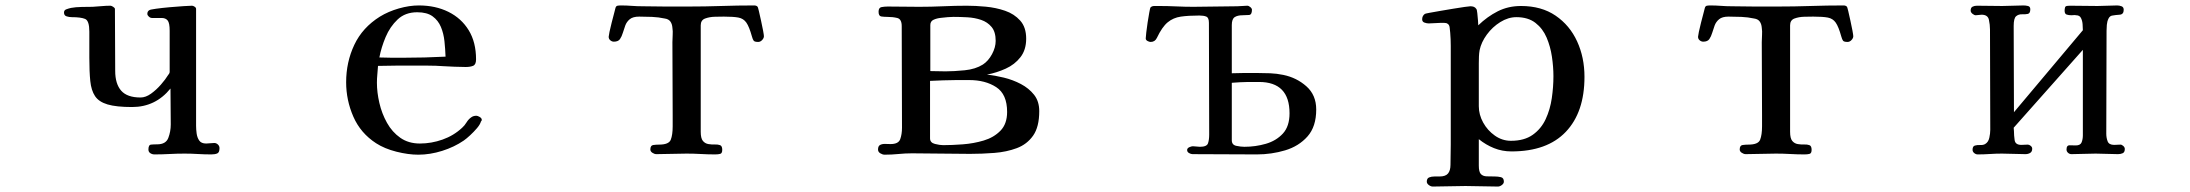

<svg xmlns="http://www.w3.org/2000/svg" viewBox="-20 -564 8040 705"><path d="M786 -20Q786 -4 777.5 -0.5Q769 3 756 3Q731 3 706.5 1.5Q682 0 658 0Q630 0 602.5 1.5Q575 3 547 3Q539 3 532 -1.5Q525 -6 525 -15Q525 -32 534.5 -33Q544 -34 557 -34Q589 -34 598 -57.5Q607 -81 607 -107Q607 -140 606.5 -173Q606 -206 606 -239Q551 -171 465 -171Q407 -171 375 -180.5Q343 -190 329 -211Q315 -232 311.5 -266.5Q308 -301 308 -352V-448Q308 -488 292.5 -494.5Q277 -501 243 -501Q234 -501 224.5 -504Q215 -507 215 -518Q215 -527 224 -530Q232 -533 241 -535Q257 -538 280.5 -538.5Q304 -539 320 -539Q337 -540 353.5 -541.5Q370 -543 386 -543Q389 -543 395.5 -539Q402 -535 402 -531Q402 -474 402.5 -417.5Q403 -361 403 -304Q403 -256 425 -231Q447 -206 496 -206Q515 -206 534.5 -220Q554 -234 571 -253.5Q588 -273 597 -288Q599 -290 601 -293.5Q603 -297 603 -300V-451Q603 -480 595.5 -489Q588 -498 573.5 -498Q559 -498 538 -498Q532 -498 526.5 -503Q521 -508 521 -513Q521 -523 529 -527Q532 -529 553.5 -532Q575 -535 603 -537.5Q631 -540 654.5 -541.5Q678 -543 685 -543Q689 -543 694.5 -539.5Q700 -536 700 -531V-483Q700 -388 700 -292.5Q700 -197 700 -102Q700 -89 702 -74Q704 -59 711.5 -48Q719 -37 737 -37Q745 -37 752 -38Q759 -39 767 -39Q774 -39 780 -33.5Q786 -28 786 -20Z M1616 -356Q1615 -384 1612 -412.5Q1609 -441 1599 -465Q1589 -489 1568.5 -504Q1548 -519 1512 -519Q1468 -519 1440 -492.5Q1412 -466 1396 -428Q1380 -390 1373 -353Q1396 -352 1418 -352Q1440 -352 1462 -352Q1500 -352 1538.5 -353Q1577 -354 1616 -356ZM1749 -124Q1749 -120 1746 -118Q1743 -107 1731.5 -93.5Q1720 -80 1706.5 -67.5Q1693 -55 1683 -48Q1648 -24 1603.5 -10Q1559 4 1516 4Q1479 4 1435.5 -7Q1392 -18 1361 -38Q1304 -75 1277.5 -135.5Q1251 -196 1251 -262Q1251 -336 1281 -399.5Q1311 -463 1375 -503Q1406 -522 1444.5 -533Q1483 -544 1518 -544Q1579 -544 1626.5 -520.5Q1674 -497 1701 -453Q1728 -409 1728 -346Q1728 -327 1717.5 -322.5Q1707 -318 1690 -318Q1669 -318 1648.5 -319Q1628 -320 1608 -321Q1580 -323 1552.5 -323Q1525 -323 1496 -323Q1464 -323 1432 -323Q1400 -323 1368 -322Q1367 -306 1365.5 -290.5Q1364 -275 1364 -260Q1364 -225 1373 -186Q1382 -147 1401 -113Q1420 -79 1450 -58Q1480 -37 1522 -37Q1564 -37 1605 -51.5Q1646 -66 1677 -95Q1686 -103 1693 -114.5Q1700 -126 1710 -133Q1718 -139 1729 -139Q1734 -139 1741.5 -134.5Q1749 -130 1749 -124Z M2785 -431Q2785 -424 2778.5 -417Q2772 -410 2764 -410Q2751 -410 2747.5 -414.5Q2744 -419 2741 -430Q2731 -466 2720.5 -481Q2710 -496 2691.5 -499.5Q2673 -503 2638 -503Q2626 -503 2605.5 -502.5Q2585 -502 2569 -496Q2553 -490 2553 -471V-80Q2553 -56 2561 -46.5Q2569 -37 2581 -35Q2593 -33 2604.5 -33.5Q2616 -34 2624 -31Q2632 -28 2632 -14Q2632 -1 2624.5 1Q2617 3 2606 3Q2580 3 2553.5 1.5Q2527 0 2501 0Q2473 0 2445.5 1Q2418 2 2390 2Q2383 2 2375.5 -3Q2368 -8 2368 -15Q2368 -30 2378.5 -31.5Q2389 -33 2400 -33Q2436 -33 2443 -51Q2450 -69 2450 -100V-139Q2450 -207 2449.5 -274.5Q2449 -342 2449 -409Q2449 -423 2450 -436Q2451 -449 2449 -462Q2448 -476 2441.5 -485Q2435 -494 2421 -496Q2398 -501 2374 -502Q2350 -503 2327 -503Q2304 -503 2292.5 -493.5Q2281 -484 2276 -470.5Q2271 -457 2267 -443.5Q2263 -430 2256.5 -420.5Q2250 -411 2234 -411Q2227 -411 2221 -416Q2215 -421 2215 -429Q2215 -432 2218 -447Q2221 -462 2226 -481Q2231 -500 2235 -515.5Q2239 -531 2240 -535Q2242 -542 2247.5 -543Q2253 -544 2260 -544Q2280 -544 2299.5 -542.5Q2319 -541 2339 -541Q2381 -540 2423 -540Q2465 -540 2507 -540Q2568 -540 2628 -542Q2688 -544 2749 -544Q2757 -544 2761 -540Q2763 -539 2766.5 -523.5Q2770 -508 2774.5 -488Q2779 -468 2782 -451.5Q2785 -435 2785 -431Z M3678 -153Q3678 -218 3638 -244Q3598 -270 3539 -270H3491Q3467 -270 3443 -269Q3419 -268 3395 -267V-56Q3395 -40 3413 -35.5Q3431 -31 3443 -31Q3475 -31 3515 -34Q3555 -37 3592 -48Q3629 -59 3653.5 -84Q3678 -109 3678 -153ZM3636 -414Q3636 -447 3621 -465Q3606 -483 3582.5 -491Q3559 -499 3532 -500.5Q3505 -502 3481 -502Q3476 -502 3470.5 -501.5Q3465 -501 3460 -501Q3451 -500 3435.5 -498.5Q3420 -497 3408 -491.5Q3396 -486 3396 -472V-303Q3410 -303 3424.5 -302.5Q3439 -302 3452 -302Q3483 -302 3522.5 -306Q3562 -310 3589 -327Q3609 -340 3622.5 -365Q3636 -390 3636 -414ZM3796 -156Q3796 -98 3773.5 -66Q3751 -34 3713.5 -20Q3676 -6 3631 -2.5Q3586 1 3542 1Q3489 1 3435.5 0Q3382 -1 3329 -1Q3304 -1 3279 1.5Q3254 4 3228 4Q3221 4 3212.5 -1Q3204 -6 3204 -15Q3204 -28 3212 -32Q3220 -36 3231 -35.5Q3242 -35 3250 -35Q3279 -35 3285.5 -53Q3292 -71 3292 -95Q3292 -188 3291.5 -281Q3291 -374 3291 -468Q3291 -494 3274.5 -498Q3258 -502 3238 -502Q3226 -502 3216 -503.5Q3206 -505 3206 -521Q3206 -536 3217 -538Q3228 -540 3240 -540Q3269 -540 3297.5 -539.5Q3326 -539 3355 -539Q3399 -539 3443 -541Q3487 -543 3530 -543Q3562 -543 3599.5 -539.5Q3637 -536 3670.5 -524.5Q3704 -513 3726 -488.5Q3748 -464 3748 -422Q3748 -381 3727 -354Q3706 -327 3673 -312Q3640 -297 3604 -290Q3633 -287 3666 -279Q3699 -271 3728.5 -255.5Q3758 -240 3777 -216Q3796 -192 3796 -156Z M4715 -148Q4715 -263 4603 -263H4563Q4548 -263 4533 -262Q4518 -261 4503 -260V-49Q4503 -32 4519.5 -28.5Q4536 -25 4549 -25Q4590 -25 4628 -36Q4666 -47 4690.5 -73.5Q4715 -100 4715 -148ZM4813 -162Q4813 -99 4781 -63Q4749 -27 4699 -12Q4649 3 4595 3Q4536 3 4477 2.5Q4418 2 4359 2Q4353 2 4346 -2Q4339 -6 4339 -13Q4339 -20 4347 -23.5Q4355 -27 4360 -27Q4367 -27 4373 -26Q4379 -25 4386 -25Q4411 -25 4415.5 -37.5Q4420 -50 4420 -70Q4420 -173 4419.5 -275Q4419 -377 4419 -480Q4419 -499 4409.5 -503Q4400 -507 4384 -507Q4344 -507 4316 -503Q4288 -499 4267.5 -482Q4247 -465 4228 -425Q4221 -410 4205 -410Q4200 -410 4193.5 -413.5Q4187 -417 4187 -423Q4187 -428 4189 -445Q4191 -462 4194 -482Q4197 -502 4200 -518Q4203 -534 4204 -536Q4209 -542 4218.5 -542Q4228 -542 4235 -542Q4267 -542 4299 -540.5Q4331 -539 4362 -539Q4403 -539 4443 -540Q4483 -541 4523 -541Q4532 -541 4541.5 -542Q4551 -543 4560 -543Q4565 -543 4571 -538Q4577 -533 4577 -528Q4577 -510 4566.5 -509Q4556 -508 4543 -508Q4524 -508 4513.5 -501Q4503 -494 4503 -472V-295Q4526 -296 4549 -296Q4572 -296 4594 -296Q4619 -296 4643.5 -295Q4668 -294 4692 -289Q4741 -279 4777 -247Q4813 -215 4813 -162Z M5684 -284Q5684 -318 5678.5 -355.5Q5673 -393 5659 -426Q5645 -459 5618 -480Q5591 -501 5548 -501Q5518 -501 5489 -483Q5460 -465 5439.5 -437Q5419 -409 5413 -380Q5411 -369 5410.5 -356.5Q5410 -344 5410 -332Q5410 -292 5410 -253Q5410 -214 5410 -174Q5410 -143 5426 -114Q5442 -85 5469 -66Q5496 -47 5528 -47Q5577 -47 5608 -69Q5639 -91 5655.5 -126.5Q5672 -162 5678 -203.5Q5684 -245 5684 -284ZM5798 -282Q5798 -152 5729.5 -80Q5661 -8 5530 -8Q5496 -8 5466 -20Q5436 -32 5410 -53V44Q5410 67 5417.5 75Q5425 83 5438.5 83.5Q5452 84 5469 84Q5480 84 5491 86.5Q5502 89 5502 103Q5502 110 5494.5 115.5Q5487 121 5480 121Q5450 121 5420.5 120Q5391 119 5361 119Q5331 119 5301 120Q5271 121 5241 121Q5234 121 5226.5 115.5Q5219 110 5219 103Q5219 91 5227.5 87.5Q5236 84 5247.5 84Q5259 84 5266 84Q5288 84 5297 73Q5306 62 5306 41Q5306 22 5306.5 4Q5307 -14 5307 -33V-346Q5307 -371 5307 -395.5Q5307 -420 5305 -444Q5304 -452 5303 -462.5Q5302 -473 5295 -477Q5291 -480 5282.5 -480Q5274 -480 5269 -480Q5259 -480 5248 -479Q5237 -478 5226 -478Q5219 -478 5210.5 -481Q5202 -484 5202 -493Q5202 -506 5212 -513Q5213 -514 5229 -517Q5245 -520 5268.5 -524Q5292 -528 5316 -532Q5340 -536 5357.5 -538.5Q5375 -541 5379 -541Q5386 -541 5391.5 -539Q5397 -537 5401 -531Q5403 -529 5404.5 -515.5Q5406 -502 5407 -488.5Q5408 -475 5408 -471Q5441 -503 5479.5 -522.5Q5518 -542 5565 -542Q5640 -542 5692 -506.5Q5744 -471 5771 -412Q5798 -353 5798 -282Z M6785 -431Q6785 -424 6778.5 -417Q6772 -410 6764 -410Q6751 -410 6747.5 -414.5Q6744 -419 6741 -430Q6731 -466 6720.5 -481Q6710 -496 6691.5 -499.5Q6673 -503 6638 -503Q6626 -503 6605.5 -502.5Q6585 -502 6569 -496Q6553 -490 6553 -471V-80Q6553 -56 6561 -46.5Q6569 -37 6581 -35Q6593 -33 6604.5 -33.5Q6616 -34 6624 -31Q6632 -28 6632 -14Q6632 -1 6624.5 1Q6617 3 6606 3Q6580 3 6553.5 1.5Q6527 0 6501 0Q6473 0 6445.5 1Q6418 2 6390 2Q6383 2 6375.5 -3Q6368 -8 6368 -15Q6368 -30 6378.5 -31.5Q6389 -33 6400 -33Q6436 -33 6443 -51Q6450 -69 6450 -100V-139Q6450 -207 6449.5 -274.5Q6449 -342 6449 -409Q6449 -423 6450 -436Q6451 -449 6449 -462Q6448 -476 6441.5 -485Q6435 -494 6421 -496Q6398 -501 6374 -502Q6350 -503 6327 -503Q6304 -503 6292.5 -493.5Q6281 -484 6276 -470.5Q6271 -457 6267 -443.5Q6263 -430 6256.5 -420.5Q6250 -411 6234 -411Q6227 -411 6221 -416Q6215 -421 6215 -429Q6215 -432 6218 -447Q6221 -462 6226 -481Q6231 -500 6235 -515.5Q6239 -531 6240 -535Q6242 -542 6247.5 -543Q6253 -544 6260 -544Q6280 -544 6299.5 -542.5Q6319 -541 6339 -541Q6381 -540 6423 -540Q6465 -540 6507 -540Q6568 -540 6628 -542Q6688 -544 6749 -544Q6757 -544 6761 -540Q6763 -539 6766.5 -523.5Q6770 -508 6774.5 -488Q6779 -468 6782 -451.5Q6785 -435 6785 -431Z M7782 -17Q7782 -5 7774.5 -1.5Q7767 2 7757 2Q7736 2 7715.5 1Q7695 0 7675 0Q7653 0 7630.5 1Q7608 2 7586 2Q7579 2 7573.5 -3Q7568 -8 7568 -15Q7568 -31 7580 -30.5Q7592 -30 7602 -30Q7619 -30 7623.5 -41.5Q7628 -53 7628 -67V-381L7374 -95L7375 -82Q7375 -67 7377.5 -49.5Q7380 -32 7402 -32Q7408 -32 7413.5 -32.5Q7419 -33 7426 -33Q7431 -33 7436.5 -28.5Q7442 -24 7442 -18Q7442 -7 7434.5 -2.5Q7427 2 7417 2Q7395 2 7374 1Q7353 0 7331 0Q7309 0 7286.5 1.5Q7264 3 7242 3Q7235 3 7229 -2Q7223 -7 7223 -14Q7223 -27 7231.5 -29.5Q7240 -32 7251 -31.5Q7262 -31 7269 -35Q7281 -42 7284.5 -58Q7288 -74 7288 -87Q7288 -179 7287.5 -271.5Q7287 -364 7287 -456Q7287 -473 7283 -491.5Q7279 -510 7256 -510Q7251 -510 7245.5 -509Q7240 -508 7235 -508Q7229 -508 7222.5 -513.5Q7216 -519 7216 -525Q7216 -536 7223 -539.5Q7230 -543 7239 -543Q7262 -543 7285.5 -542.5Q7309 -542 7332 -542Q7352 -542 7371.5 -543Q7391 -544 7410 -544Q7418 -544 7426.5 -542Q7435 -540 7435 -530Q7435 -515 7426 -513Q7417 -511 7404.5 -511.5Q7392 -512 7383 -504.5Q7374 -497 7374 -469L7375 -152L7628 -453Q7628 -463 7627 -475.5Q7626 -488 7621 -498Q7616 -508 7603 -508Q7599 -509 7594.5 -508.5Q7590 -508 7586 -508Q7576 -508 7568.5 -510.5Q7561 -513 7561 -525Q7561 -528 7561.5 -531.5Q7562 -535 7563 -538Q7565 -542 7572 -542.5Q7579 -543 7582 -543Q7607 -543 7632 -542.5Q7657 -542 7682 -542Q7700 -542 7718 -543Q7736 -544 7754 -544Q7762 -544 7770 -541Q7778 -538 7778 -528Q7778 -511 7763 -510Q7748 -509 7737 -507Q7727 -506 7722 -495.5Q7717 -485 7716 -472.5Q7715 -460 7715 -451L7714 -73Q7714 -58 7719 -45Q7724 -32 7743 -32Q7748 -32 7754 -32.5Q7760 -33 7766 -33Q7771 -33 7776.5 -28Q7782 -23 7782 -17Z"/></svg>

Font: Kaisei Decol Medium
Style: Regular
Weight: 500
Designer: Font-Kai, 金井和夫
Foundry: KAZUO KANAI
Version: Version 5.003